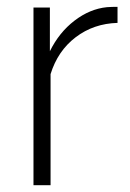

<svg xmlns="http://www.w3.org/2000/svg" viewBox="-20 -542 381 562"><path d="M324 -475Q254 -473 201.5 -433Q149 -393 128 -325V0H78V-520H126V-392Q153 -447 198 -481.5Q243 -516 293 -521Q306 -522 324 -522Z"/></svg>

Font: Raleway-v4020 Light
Style: Regular
Weight: 300
Designer: Matt McInerney, Pablo Impallari, Rodrigo Fuenzalida
Foundry: Matt McInerney, Pablo Impallari, Rodrigo Fuenzalida
Version: Version 4.020;PS 004.020;hotconv 1.0.88;makeotf.lib2.5.64775